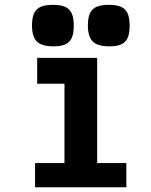

<svg xmlns="http://www.w3.org/2000/svg" viewBox="-20 -796 640 816"><path d="M138 -550H393V-103H517V0H129V-103H254V-168V-440H138ZM116 -687.5Q116 -720.5 124.8 -739.5Q133.5 -758.5 152.8 -767Q172 -775.5 204.5 -775.5Q237.5 -775.5 256.8 -767Q276 -758.5 284.8 -739.2Q293.5 -720 293.5 -687.5Q293.5 -654.5 285.2 -635.5Q277 -616.5 258.2 -607.8Q239.5 -599 207 -599Q158 -599 137 -619.2Q116 -639.5 116 -687.5ZM353.5 -687.5Q353.5 -720.5 362.2 -739.5Q371 -758.5 390.2 -767Q409.5 -775.5 442 -775.5Q475 -775.5 494.2 -767Q513.5 -758.5 522.2 -739.2Q531 -720 531 -687.5Q531 -654.5 522.8 -635.5Q514.5 -616.5 495.8 -607.8Q477 -599 444.5 -599Q395.5 -599 374.5 -619.2Q353.5 -639.5 353.5 -687.5Z"/></svg>

Font: JuliaMono Black
Style: Regular
Weight: 900
Monospace: yes
Designer: cormullion
Foundry: corm
Version: Version 0.054; ttfautohint (v1.8.4)